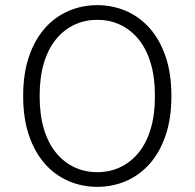

<svg xmlns="http://www.w3.org/2000/svg" viewBox="-20 -718 756 746"><path d="M70 -345Q70 -432 92.5 -498Q115 -564 154.5 -608.5Q194 -653 246.5 -675.5Q299 -698 358 -698Q417 -698 469.5 -675.5Q522 -653 561.5 -608.5Q601 -564 623.5 -498Q646 -432 646 -345Q646 -258 623.5 -192Q601 -126 561.5 -81.5Q522 -37 469.5 -14.5Q417 8 358 8Q299 8 246.5 -14.5Q194 -37 154.5 -81.5Q115 -126 92.5 -192Q70 -258 70 -345ZM134 -345Q134 -271 151 -215.5Q168 -160 199 -123Q230 -86 270.5 -67.5Q311 -49 358 -49Q405 -49 445.5 -67.5Q486 -86 517 -123Q548 -160 565 -215.5Q582 -271 582 -345Q582 -419 565 -474.5Q548 -530 517 -567Q486 -604 445.5 -622.5Q405 -641 358 -641Q311 -641 270.5 -622.5Q230 -604 199 -567Q168 -530 151 -474.5Q134 -419 134 -345Z"/></svg>

Font: Radio Canada Light
Style: Regular
Weight: 300
Designer: Charles Daoud, Etienne Aubert Bonn, Alexandre Saumier Demers, Jacques Le Bailly
Foundry: Radio-Canada
Version: Version 2.104;gftools[0.9.28.dev5+ged2979d]